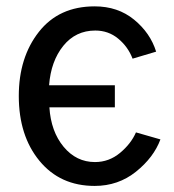

<svg xmlns="http://www.w3.org/2000/svg" viewBox="-20 -576 554 613"><path d="M40 -269.5Q40 -392.6 104 -474.1Q168 -555.7 282.2 -555.7Q356.4 -555.7 408.2 -513.2Q460 -470.7 478.5 -411.1L403.3 -388.7Q388.7 -426.8 357.4 -452.6Q326.2 -478.5 284.2 -478.5Q221.7 -478.5 182.1 -429.7Q142.6 -380.9 136.7 -303.7H346.7V-233.4H137.7Q142.6 -156.2 183.1 -107.4Q223.6 -58.6 283.2 -58.6Q328.1 -58.6 363.3 -87.9Q398.4 -117.2 414.1 -153.3L492.2 -130.9Q470.7 -73.2 414.1 -27.8Q357.4 17.6 282.2 17.6Q171.9 17.6 106 -62.5Q40 -142.6 40 -269.5Z"/></svg>

Font: Gothic A1 Medium
Style: Regular
Weight: 500
Designer: HanYang I&C Co.,Ltd.
Foundry: HanYang I&C Co.,Ltd.
Version: Version 2.50